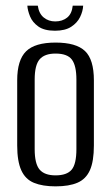

<svg xmlns="http://www.w3.org/2000/svg" viewBox="-20 -654 393 681"><path d="M177 7Q131 7 100.5 -5.5Q70 -18 55.5 -50Q41 -82 41 -138V-369Q41 -441 72.5 -472Q104 -503 177 -503Q250 -503 281.5 -473Q313 -443 313 -369V-138Q313 -82 299 -50.5Q285 -19 255 -6Q225 7 177 7ZM177 -32Q217 -32 234 -52Q251 -72 251 -125V-372Q251 -421 235 -442.5Q219 -464 177 -464Q138 -464 120.5 -443.5Q103 -423 103 -372V-125Q103 -73 120.5 -52.5Q138 -32 177 -32ZM175 -545Q137 -545 116 -560Q95 -575 86.5 -596Q78 -617 77 -634H114Q118 -606 135 -592Q152 -578 176 -578Q201 -578 218 -591.5Q235 -605 238 -634H275Q274 -614 264 -593.5Q254 -573 232.5 -559Q211 -545 175 -545Z"/></svg>

Font: Alumni Sans Thin
Style: Regular
Weight: 400
Version: Version 1.018